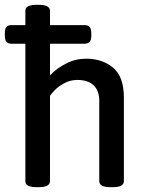

<svg xmlns="http://www.w3.org/2000/svg" viewBox="-20 -773 605 795"><path d="M493 -368V-23Q493 2 447 2H437Q391 2 391 -23V-356Q391 -397 368 -419.5Q345 -442 300 -442Q271 -442 246 -428.5Q221 -415 205.5 -398.5Q190 -382 187 -376V-23Q187 2 141 2H130Q85 2 85 -23V-592H28Q13 -592 6.5 -600Q0 -608 0 -625V-636Q0 -653 6.5 -661Q13 -669 28 -669H85V-728Q85 -753 130 -753H141Q187 -753 187 -728V-669H329Q345 -669 351.5 -661Q358 -653 358 -636V-625Q358 -608 351.5 -600Q345 -592 329 -592H187V-461Q216 -491 254.5 -510.5Q293 -530 337 -530Q403 -530 448 -493Q493 -456 493 -368Z"/></svg>

Font: Asap-Medium
Style: Regular
Weight: 500
Designer: Pablo Cosgaya
Foundry: Omnibus-Type
Version: Version 2.000; ttfautohint (v1.8)